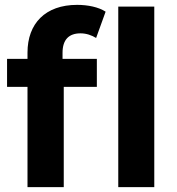

<svg xmlns="http://www.w3.org/2000/svg" viewBox="-20 -769 729 789"><path d="M378 -527H237V-552C237 -606 263 -632 311 -632C335 -632 357 -624 375 -613L414 -721C385 -740 341 -749 297 -749C166 -749 93 -672 93 -553V-527H9V-412H93V0H242V-412H378ZM614 0V-742H466V0Z"/></svg>

Font: Montserrat-Alt1
Style: Bold
Weight: 700
Designer: Differentunic
Foundry: Differentunic
Version: Version 7.222